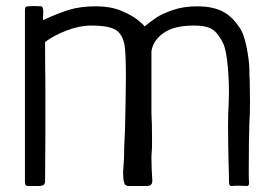

<svg xmlns="http://www.w3.org/2000/svg" viewBox="-20 -619 893 639"><path d="M63 -14V-209V-294V-584Q63 -592 65 -595Q67 -598 75 -598L94 -599L116 -598Q124 -598 124 -580L123 -552Q173 -575 210.5 -586.5Q248 -598 300 -598Q347 -598 382.5 -583.5Q418 -569 438.5 -552.5Q459 -536 461 -531Q482 -548 500.5 -560.5Q519 -573 555 -585.5Q591 -598 637 -598Q683 -598 715.5 -583.5Q748 -569 773 -533Q791 -511 800.5 -463Q810 -415 810 -384Q810 -367 811 -355L812 -282Q812 -235 810 -211Q808 -155 808 -61V-26L809 -11Q809 -1 803 0L772 -1Q758 -1 753 0H750Q745 0 743.5 -4.5Q742 -9 742 -23Q742 -45 741 -66Q739 -140 739 -203Q739 -241 741 -273L742 -311Q742 -357 737.5 -403.5Q733 -450 724 -472Q707 -508 687 -521Q667 -534 626 -534Q559 -534 524 -509Q489 -484 484 -448V-242Q486 -214 486 -147Q486 -120 485 -115L484 -97Q484 -57 487 -18Q487 -6 480 -2.5Q473 1 462 0H443H439H427H408Q397 0 394 -8.5Q391 -17 390.5 -25.5Q390 -34 390 -37Q389 -44 391 -66Q393 -88 393 -106Q393 -132 396 -186L398 -282L399 -363Q399 -445 394 -472Q386 -509 361.5 -521.5Q337 -534 285 -534Q244 -534 200.5 -517Q157 -500 130 -479Q130 -401 131 -341V-203V-165L130 -16Q130 -8 125.5 -4Q121 0 108 0H73Q68 0 65.5 -3Q63 -6 63 -14Z"/></svg>

Font: Barriecito
Style: Regular
Weight: 400
Designer: Pablo Cosgaya & Sergio Jiménez
Foundry: Pablo Cosgaya & Sergio Jiménez
Version: Version 1.001